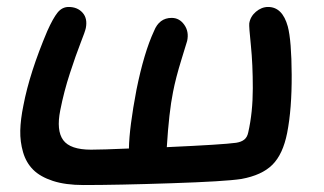

<svg xmlns="http://www.w3.org/2000/svg" viewBox="-20 -485 940 557"><path d="M222.2 51.8Q169.9 51.8 133.3 39.8Q96.7 27.8 76.2 7.3Q55.7 -13.2 46.9 -43.5Q38.1 -73.7 38.8 -106.2Q39.6 -138.7 47.9 -179.2Q65.9 -273.9 117.2 -395Q133.8 -432.1 147 -448.5Q160.2 -464.8 179.2 -464.8Q204.6 -464.8 219.5 -448.2Q234.4 -431.6 229 -403.8Q227.1 -394 213.6 -359.9Q200.2 -325.7 182.9 -272.7Q165.5 -219.7 154.8 -165Q143.1 -106.4 163.3 -78.6Q183.6 -50.8 244.1 -50.8Q275.4 -50.8 354 -54.2Q355 -114.7 376 -225.1Q397.9 -333 426.8 -395Q441.9 -433.1 478 -433.1Q500.5 -433.1 514.6 -413.1Q528.8 -393.1 522.9 -366.2Q522.9 -365.7 506.3 -312Q489.7 -258.3 481.9 -217.8Q470.2 -159.7 463.9 -58.1Q626 -65.4 665 -70.8Q680.2 -73.2 688.7 -80.1Q697.3 -86.9 700.2 -101.1Q713.4 -159.2 713.4 -229Q713.4 -298.8 707.8 -353.5Q702.1 -408.2 703.1 -417Q706.1 -437 722.4 -450.9Q738.8 -464.8 757.8 -464.8Q799.3 -464.8 814.9 -408.2Q825.7 -367.2 826.2 -268.1Q826.7 -168.9 813 -99.1Q800.8 -37.6 770.3 -7.1Q739.7 23.4 680.2 34.2Q632.8 41.5 476.8 46.6Q320.8 51.8 222.2 51.8Z"/></svg>

Font: Shantell Sans Bouncy
Style: Italic
Weight: 500
Italic angle: -11.31°
Designer: Stephen Nixon, Anya Danilova, Shantell Martin
Foundry: Arrow Type
Version: Version 1.006;[9816181b4]